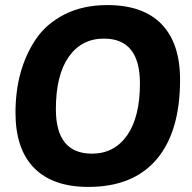

<svg xmlns="http://www.w3.org/2000/svg" viewBox="-20 -728 756 756"><path d="M41 -284Q41 -455 122 -575Q164 -636 235.5 -672Q307 -708 403 -708Q543 -708 616 -633Q689 -558 689 -414Q689 -209 596.5 -100.5Q504 8 328 8Q188 8 114.5 -66.5Q41 -141 41 -284ZM342 -123Q430 -123 480.5 -195Q531 -267 531 -400Q531 -576 389 -576Q301 -576 250.5 -504Q200 -432 200 -298Q200 -123 342 -123Z"/></svg>

Font: AsCom
Style: Bold Italic
Weight: 700
Italic angle: -48°
Designer: AsCom
Foundry: AsCom
Version: Version 1.001